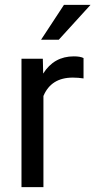

<svg xmlns="http://www.w3.org/2000/svg" viewBox="-20 -770 393 790"><path d="M323.7 -447.3V-531.2C314.6 -535.8 301.3 -538.1 283.7 -538.1C229.3 -538.1 187.3 -514.5 157.7 -467.3L156.2 -528.3H68.4V0H158.7V-375C179.9 -425.5 220.1 -450.7 279.3 -450.7C295.2 -450.7 310.1 -449.5 323.7 -447.3ZM243.2 -750 148.9 -606.4H221.7L352.5 -750Z"/></svg>

Font: Roboto1
Style: rg
Weight: 400
Designer: Google
Version: Version 2.137; 2017